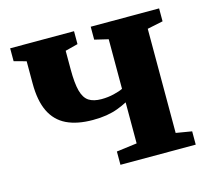

<svg xmlns="http://www.w3.org/2000/svg" viewBox="-84 -641 806 739"><g transform="rotate(-15 319.0 -271.5)"><path d="M309 0V-53L390.5 -63.5V-227Q372.5 -217.5 351.8 -209.8Q331 -202 306.5 -198Q282 -194 252 -194Q189.5 -194 147.5 -214.2Q105.5 -234.5 84.5 -277.8Q63.5 -321 63.5 -390V-478.5L15 -491.5V-543H269.5V-491.5L219 -478.5V-403.5Q219 -349 227.2 -318.2Q235.5 -287.5 254.2 -275.2Q273 -263 304.5 -263Q330.5 -263 354.2 -268.8Q378 -274.5 390.5 -281V-478.5L336 -491.5V-543H608.5V-491.5L546 -478.5V-63.5L609 -53V0Z"/></g></svg>

Font: Merriweather 48pt ExtraBold
Style: Regular
Weight: 800
Version: Version 2.100